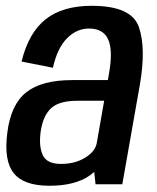

<svg xmlns="http://www.w3.org/2000/svg" viewBox="-20 -620 527 646"><path d="M301.5 0 297 -41.5Q290 -35.5 282 -29.5Q232.5 5 146 5Q60.5 5 26.5 -37Q-7.5 -79 4.5 -172.5Q16 -267.5 67.8 -309Q119.5 -350.5 222.5 -350.5H343L347 -374Q360.5 -451.5 343.8 -487.8Q327 -524 279.5 -524Q238 -524 205.5 -491.2Q173 -458.5 158 -392L52.5 -413Q76.5 -510.5 134 -555.5Q191.5 -600.5 288.5 -600.5Q422.5 -600.5 447.2 -529.2Q472 -458 450.5 -334.5L391.5 0ZM305.5 -138.5 330.5 -281H241Q179 -281 152 -256Q125 -231 117 -178.5Q110 -128 123.8 -98.2Q137.5 -68.5 185 -68.5Q232.5 -68.5 266.5 -89.5Q300.5 -110.5 305.5 -138.5Z"/></svg>

Font: Anybody Medium
Style: Italic
Weight: 500
Italic angle: -10°
Designer: Tyler Finck
Foundry: Etcetera Type Company
Version: Version 1.010; ttfautohint (v1.8.3) -l 8 -r 50 -G 200 -x 14 